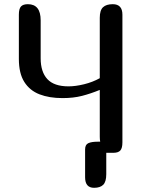

<svg xmlns="http://www.w3.org/2000/svg" viewBox="-20 -729 704 916"><path d="M521 0H487V102Q487 138 472.5 152.5Q458 167 429 167Q386 167 386 117V-16Q386 -39 401.5 -46Q417 -53 446 -53H458Q456 -64 456 -77V-300Q412 -282 371 -271.5Q330 -261 278 -261Q215 -261 168.5 -279Q122 -297 96 -338Q70 -379 70 -448V-659Q70 -687 80 -698Q90 -709 113 -709Q174 -709 174 -632V-451Q174 -386 206 -351.5Q238 -317 307 -317Q340 -317 381 -327Q422 -337 456 -356V-644Q456 -680 471.5 -694.5Q487 -709 518 -709Q564 -709 564 -659V-50Q564 -22 554 -11Q544 0 521 0Z"/></svg>

Font: Marmelad
Style: Regular
Weight: 400
Designer: Manvel Shmavonyan
Foundry: Cyreal
Version: Version 1.110; ttfautohint (v1.8.4.7-5d5b)